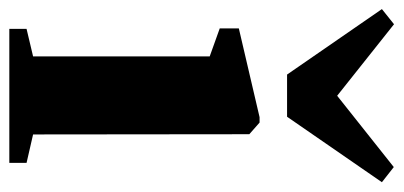

<svg xmlns="http://www.w3.org/2000/svg" viewBox="-269 -619 866 412"><g transform="rotate(90 164.0 -413.0)"><path d="M20 0V-37L79 -51V-430L19 -451.5V-492.5L209.5 -537H221L246 -515L246.5 -51L307.5 -37V0ZM118 -596 -22.5 -799.5 10 -825.5 163.5 -703.5 316.5 -825 349 -799.5 208.5 -596Z"/></g></svg>

Font: Merriweather 96pt Black
Style: Regular
Weight: 900
Version: Version 2.100